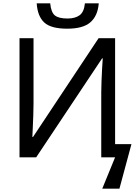

<svg xmlns="http://www.w3.org/2000/svg" viewBox="-20 -943 825 1151"><path d="M383 -771Q285 -771 245 -808.5Q205 -846 200 -923H281Q286 -869 309 -850.5Q332 -832 385 -832Q430 -832 457 -851.5Q484 -871 489 -923H572Q566 -848 522 -809.5Q478 -771 383 -771ZM593 188 670 0H587V-388Q587 -417 588.5 -455Q590 -493 592 -530.5Q594 -568 596 -593H592L197 0H97V-714H181V-321Q181 -288 179.5 -249.5Q178 -211 176.5 -177Q175 -143 174 -122H178L571 -714H670V-79H768L696 188Z"/></svg>

Font: Apis
Style: Regular
Weight: 400
Designer: Monotype Design Team
Foundry: Monotype Imaging Inc.
Version: Version 2.000; build 0001